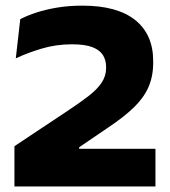

<svg xmlns="http://www.w3.org/2000/svg" viewBox="-20 -674 616 694"><path d="M32.2 0V-145.6L217.7 -268.9Q267.2 -301.4 299.6 -326.5Q332 -351.7 347.8 -375.8Q363.5 -400 363.5 -427.9V-431.9Q363.5 -456.4 352.1 -474.8Q340.7 -493.2 313.8 -503.6Q286.9 -513.9 240.4 -513.9Q182.4 -513.9 129.6 -498Q76.7 -482 37.1 -463L53.2 -604.7Q78.6 -618 112.3 -628.9Q146 -639.9 187.5 -646.7Q229 -653.6 278.2 -653.6Q403.4 -653.6 468.6 -601.6Q533.7 -549.5 533.7 -453.7V-447Q533.7 -398.3 516.8 -359.5Q499.9 -320.7 464.2 -286.1Q428.5 -251.4 371.4 -213.3L266.2 -141.8V-109.7L195.4 -136.2H541.9V0Z"/></svg>

Font: Anek Gurmukhi Medium SemiExpanded
Style: Regular
Weight: 500
Width: 6
Version: Version 1.003